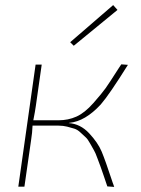

<svg xmlns="http://www.w3.org/2000/svg" viewBox="-20 -734 553 755"><path d="M270 -554 256 -568 425 -714 442 -695ZM253 -251 250 -250Q296 -247 330.5 -210Q365 -173 379.5 -138.5Q394 -104 420 -25Q422 -19 423 -16Q424 -13 426 -8Q428 -3 429 1L402 -1Q398 -12 389 -39.5Q380 -67 376 -77Q372 -87 363.5 -110.5Q355 -134 349.5 -143Q344 -152 334.5 -169.5Q325 -187 317 -194Q309 -201 297 -212.5Q285 -224 272.5 -228Q260 -232 244 -236Q228 -240 210 -240H108Q107 -212 102 -181L76 0H52L120 -480H144L121 -318Q118 -296 111 -261H210Q248 -261 280.5 -275.5Q313 -290 347 -328.5Q381 -367 395.5 -387.5Q410 -408 447 -466Q454 -476 457 -481L483 -479Q410 -362 376 -323Q315 -257 253 -251Z"/></svg>

Font: Exo 2.0 Thin
Style: Italic
Weight: 250
Italic angle: -8°
Designer: Natanael Gama
Version: Version 1.001;PS 001.001;hotconv 1.0.70;makeotf.lib2.5.58329